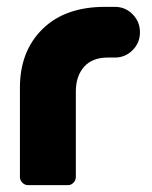

<svg xmlns="http://www.w3.org/2000/svg" viewBox="-20 -540 442 560"><path d="M286.1 -520H314.9Q345.7 -520 366.9 -498.3Q388.2 -476.6 388.2 -445.8Q388.2 -415 366.7 -393.6Q345.2 -372.1 314.9 -372.1H293.9Q249 -372.1 225.1 -345Q201.2 -317.9 201.2 -272.9V-23.9Q201.2 -14.2 194.3 -7.1Q187.5 0 178.2 0H62Q52.2 0 45.2 -7.1Q38.1 -14.2 38.1 -23.9V-284.2Q38.1 -390.6 104 -455.3Q169.9 -520 286.1 -520Z"/></svg>

Font: LT Saeada
Style: Bold
Weight: 700
Designer: Daniel Lyons
Foundry: LyonsType
Version: Version 1.001